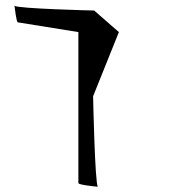

<svg xmlns="http://www.w3.org/2000/svg" viewBox="-20 -710 654 730"><path d="M34 -689 35 -688C35 -690 34 -691 34 -689ZM35 -688C37 -677 42 -625 48 -625L278 -588V-14C278 -7 341 -1 352 0C341 -12 334 -336 334 -344L432 -588L338 -670C331 -670 49 -677 35 -688ZM353 0C353 0 352 0 352 0C352 0 353 0 353 0Z"/></svg>

Font: Ampere
Style: Regular
Weight: 400
Version: Version 1